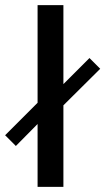

<svg xmlns="http://www.w3.org/2000/svg" viewBox="-35 -731 412 751"><path d="M112 0V-246L27 -160L-15 -202L112 -329V-711H213V-402L315 -504L357 -462L213 -319V0Z"/></svg>

Font: Mukta Malar Medium
Style: Regular
Weight: 500
Designer: Aadarsh Rajan, Girish Dalvi, Yashodeep Gholap
Foundry: Ek Type
Version: Version 2.538;PS 1.000;hotconv 16.6.51;makeotf.lib2.5.65220;